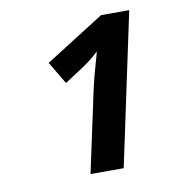

<svg xmlns="http://www.w3.org/2000/svg" viewBox="-58 -766 479 531"><g transform="rotate(-10 182.0 -500.0)"><path d="M259.8 -713.9H338.9L248 -286.1H154.8L203.1 -511.2Q211.4 -549.8 231 -617.2Q220.7 -607.4 206.8 -596.2Q192.9 -585 131.8 -545.9L94.2 -608.9Z"/></g></svg>

Font: TypoPRO Open Sans
Style: Italic
Weight: 600
Italic angle: -12°
Foundry: Ascender Corporation
Version: Version 1.10